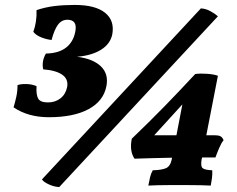

<svg xmlns="http://www.w3.org/2000/svg" viewBox="-20 -750 960 778"><path d="M283 -730Q366 -730 405.5 -698.5Q445 -667 435 -611Q427 -572 389.5 -548.5Q352 -525 292 -520Q357 -512 389 -481Q421 -450 411 -400Q399 -340 338.5 -307.5Q278 -275 178 -275Q94 -275 35 -315Q41 -335 46 -357.5Q51 -380 51 -405Q64 -410 86.5 -409.5Q109 -409 128 -401Q126 -365 135 -350Q144 -335 174 -335Q204 -335 225 -351.5Q246 -368 252 -397Q258 -429 232.5 -447Q207 -465 155 -469Q148 -502 166 -533Q218 -534 247.5 -557Q277 -580 285 -621Q290 -647 281.5 -658.5Q273 -670 253 -670Q230 -670 215 -650Q200 -630 189 -588Q169 -590 147.5 -598.5Q126 -607 115 -621Q122 -640 125.5 -662.5Q129 -685 128 -709Q164 -721 201 -725.5Q238 -730 283 -730ZM220 8Q199 7 177.5 -3Q156 -13 150 -23L794 -716Q814 -715 833 -704.5Q852 -694 863 -684ZM581 2Q584 -15 588 -31.5Q592 -48 599 -60Q635 -61 652.5 -68.5Q670 -76 676 -104L677 -111Q628 -110 590.5 -109Q553 -108 525 -107Q504 -138 514 -188Q587 -258 646.5 -319Q706 -380 771 -450Q791 -453 819 -451Q847 -449 863 -443L816 -202H849Q865 -202 873 -198Q881 -194 886 -182Q877 -171 868 -150Q859 -129 853 -112Q825 -112 799 -112L797 -104Q792 -75 802 -68Q812 -61 840 -60Q841 -45 839 -29Q837 -13 834 2Q817 1 792.5 0.5Q768 0 744 0Q720 0 704 0Q688 0 665.5 0Q643 0 620 0.5Q597 1 581 2ZM605 -202H695L719 -327Z"/></svg>

Font: Vollkorn ExtraBold
Style: Italic
Weight: 800
Italic angle: -11°
Designer: Friedrich Althausen
Foundry: Friedrich Althausen
Version: Version 5.000; ttfautohint (v1.8.3)